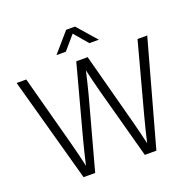

<svg xmlns="http://www.w3.org/2000/svg" viewBox="-159 -1099 1245 1254"><g transform="rotate(-20 463.5 -471.5)"><path d="M210.4 0 9.8 -727.5H76.7L207.5 -239.7Q219.2 -195.8 230 -152.1Q240.7 -108.4 250.5 -64.5Q260.3 -108.4 271.2 -152.1Q282.2 -195.8 293.5 -239.7L424.3 -727.5H503.4L633.3 -239.7Q644.5 -196.3 655.5 -153.1Q666.5 -109.9 676.3 -66.4Q686 -109.9 697 -153.1Q708 -196.3 719.2 -239.7L850.1 -727.5H917.5L716.3 0H636.2L502.4 -492.2Q491.7 -531.7 482.2 -571.3Q472.7 -610.8 463.4 -650.4Q454.1 -610.8 444.8 -571.3Q435.5 -531.7 424.8 -492.2L291 0ZM381.8 -809.6H316.9V-810.1L432.6 -943.4H494.1L610.8 -810.1V-809.6H545.4L463.9 -905.3Z"/></g></svg>

Font: Inter Display Light
Style: Regular
Weight: 300
Designer: Rasmus Andersson
Foundry: rsms
Version: Version 4.000;git-a52131595